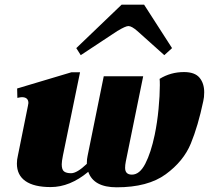

<svg xmlns="http://www.w3.org/2000/svg" viewBox="-20 -788 890 818"><path d="M324 -553 305 -583 498 -768H594L713 -583L680 -553L565 -656Q541 -677 527 -677Q515 -677 480 -656ZM850 -395Q850 -373 846 -357Q824 -252 793 -176.5Q762 -101 686 -45.5Q610 10 477 10Q379 10 356 -56Q278 9 196 9Q125 9 88.5 -16.5Q52 -42 52 -91Q52 -108 56 -124L99 -337L101 -349Q101 -374 73 -374Q68 -374 54 -371L53 -411L284 -480H321L248 -125Q243 -100 243 -88Q243 -65 253 -57.5Q263 -50 283 -50Q308 -50 350 -90V-94Q350 -110 353 -123L422 -463H590L516 -100Q513 -85 513 -73Q513 -44 542 -44Q575 -44 599 -90.5Q623 -137 639 -213Q650 -266 655.5 -324Q661 -382 661 -425Q661 -445 660 -452Q707 -481 764 -481Q810 -481 830 -457Q850 -433 850 -395Z"/></svg>

Font: Taviraj Black
Style: Italic
Weight: 900
Italic angle: -12°
Designer: Katatrad Team
Foundry: CadsonDemak
Version: Version 1.001